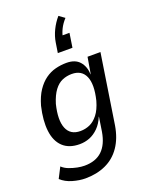

<svg xmlns="http://www.w3.org/2000/svg" viewBox="-176 -880 904 1159"><g transform="rotate(-20 276.0 -300.0)"><path d="M167 189Q129 189 85.5 176.5Q42 164 13 137L48 69Q66 86 91.5 95.5Q117 105 142 110Q167 115 188 115Q260 115 301.5 75.5Q343 36 356 -42L370 -133L369 -134Q353 -94 326.5 -67.5Q300 -41 269.5 -29Q239 -17 205 -17Q137 -17 98 -54Q59 -91 51 -158.5Q43 -226 64 -315Q80 -371 104.5 -407.5Q129 -444 159.5 -466Q190 -488 225 -497Q260 -506 296 -506Q352 -506 380 -474Q408 -442 410 -391H411L429 -497H512L443 -50Q430 28 393 82Q356 136 298 162.5Q240 189 167 189ZM236 -90Q268 -90 296.5 -102.5Q325 -115 349 -145.5Q373 -176 388 -229Q412 -327 389.5 -379.5Q367 -432 303 -432Q271 -432 242.5 -420Q214 -408 191 -377.5Q168 -347 152 -295Q128 -197 150 -143.5Q172 -90 236 -90ZM268 -579 278 -643Q284 -682 302.5 -720Q321 -758 348 -789L384 -763Q360 -737 346.5 -709.5Q333 -682 329 -658L314 -670H376L362 -579Z"/></g></svg>

Font: Nunito Sans 7pt Condensed Medium
Style: Italic
Weight: 500
Width: 3
Italic angle: -9°
Designer: Vernon Adams
Foundry: Vernon Adams
Version: Version 3.101;gftools[0.9.27]